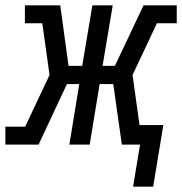

<svg xmlns="http://www.w3.org/2000/svg" viewBox="-53 -540 680 717"><path d="M444 157 470 0H402L370 -226H319L282 0H206L243 -226H197L91 0H-33V-67H41L132 -260L105 -453H40V-520H172L203 -294H254L292 -520H368L330 -294H376L483 -520H607V-453H533L442 -260L468 -73H557L519 157Z"/></svg>

Font: Iosevka HT Extended
Style: Italic
Weight: 400
Width: 7
Italic angle: -9°
Monospace: yes
Designer: Belleve Invis
Foundry: Belleve Invis
Version: Version 32.3.0; ttfautohint (v1.8.4)